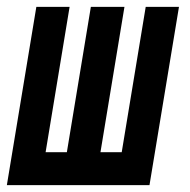

<svg xmlns="http://www.w3.org/2000/svg" viewBox="-34 -540 554 560"><path d="M-14 0 72 -520H169L99 -96H161L231 -520H329L259 -96H321L391 -520H488L402 0Z"/></svg>

Font: Iosevka Oblique
Style: Bold
Weight: 700
Italic angle: -9°
Monospace: yes
Designer: Belleve Invis
Foundry: Belleve Invis
Version: Version 32.5.0; ttfautohint (v1.8.4)